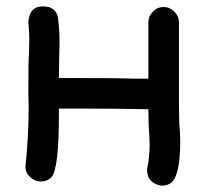

<svg xmlns="http://www.w3.org/2000/svg" viewBox="-20 -563 644 603"><path d="M490 20Q484 20 477 18Q442 7 442 -29Q442 -35 443.5 -41Q445 -47 446 -53L447 -62Q450 -87 450 -110L449 -137Q446 -170 446 -220L378 -221Q353 -222 165 -222V-205Q165 -33 142 -7Q129 7 108 7Q90 7 75 -6.5Q60 -20 60 -39V-41Q70 -134 70 -227L69 -273Q69 -383 71 -391L72 -438Q72 -453 71 -467L69 -492Q69 -507 76 -522Q87 -543 115 -543Q155 -543 162 -508Q167 -468 167 -428L166 -388L165 -318Q361 -318 398 -316H446V-493Q446 -512 460 -526.5Q474 -541 494 -541Q513 -541 527.5 -526.5Q542 -512 542 -493V-239L543 -175Q546 -147 546 -119Q546 -4 513 14Q502 20 490 20Z"/></svg>

Font: Bad Comic
Style: Regular
Weight: 400
Designer: GGBotNet
Foundry: f0n7
Version: 0.9